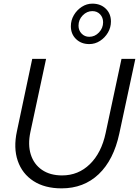

<svg xmlns="http://www.w3.org/2000/svg" viewBox="-20 -1023 763 1054"><path d="M318 11Q226 11 164 -29Q102 -69 77.5 -140Q53 -211 73 -303L157 -700H233L147 -299Q132 -229 149 -175Q166 -121 210.5 -90.5Q255 -60 321 -60Q410 -60 473.5 -122Q537 -184 560 -293L647 -700H723L635 -290Q604 -145 522 -67Q440 11 318 11ZM470 -781Q426 -781 397.5 -808.5Q369 -836 369 -879Q369 -912 385.5 -940Q402 -968 429 -985.5Q456 -1003 487 -1003Q532 -1003 560.5 -975.5Q589 -948 589 -905Q589 -872 572.5 -844Q556 -816 529 -798.5Q502 -781 470 -781ZM470 -821Q501 -821 523.5 -845Q546 -869 546 -901Q546 -927 529.5 -944.5Q513 -962 487 -962Q457 -962 434 -938.5Q411 -915 411 -882Q411 -856 428 -838.5Q445 -821 470 -821Z"/></svg>

Font: Red Hat Display
Style: Italic
Weight: 400
Italic angle: -12°
Designer: Pentagram, MCKL
Foundry: Pentagram, MCKL
Version: Version 1.023; ttfautohint (v1.8.3)